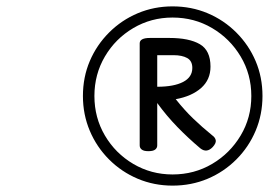

<svg xmlns="http://www.w3.org/2000/svg" viewBox="-20 -1135 843 602"><path d="M521 -553Q463 -553 412 -574.5Q361 -596 322 -635Q283 -674 261.5 -725Q240 -776 240 -834Q240 -893 261.5 -943.5Q283 -994 322 -1033Q361 -1072 412 -1093.5Q463 -1115 521 -1115Q580 -1115 631 -1093.5Q682 -1072 721 -1033Q760 -994 781.5 -943.5Q803 -893 803 -834Q803 -776 781.5 -725Q760 -674 721 -635Q682 -596 631 -574.5Q580 -553 521 -553ZM521 -588Q589 -588 645 -621Q701 -654 734.5 -710Q768 -766 768 -834Q768 -902 734.5 -958Q701 -1014 645 -1047Q589 -1080 521 -1080Q454 -1080 398 -1047Q342 -1014 309 -958Q276 -902 276 -834Q276 -766 309 -710Q342 -654 398 -621Q454 -588 521 -588ZM445 -661Q431 -661 424.5 -666Q418 -671 418 -679V-999Q418 -1016 450 -1016H511Q573 -1016 606.5 -996.5Q640 -977 640 -926Q640 -885 610.5 -859Q581 -833 531 -824Q558 -790 585.5 -763.5Q613 -737 645 -711Q655 -704 656.5 -695Q658 -686 647 -674Q628 -654 608 -670Q570 -702 536 -737Q502 -772 473 -812V-679Q473 -671 466.5 -666Q460 -661 445 -661ZM473 -863Q525 -863 554 -878Q583 -893 583 -922Q583 -944 567 -953Q551 -962 524 -962H473Z"/></svg>

Font: Playwrite US Trad Light
Style: Regular
Weight: 300
Designer: Veronika Burian, José Scaglione
Foundry: TypeTogether
Version: Version 1.003